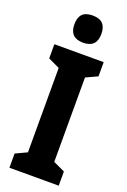

<svg xmlns="http://www.w3.org/2000/svg" viewBox="-175 -988 689 1043"><g transform="rotate(20 169.5 -466.0)"><path d="M312 0H27V-82L93 -113V-601L27 -632V-714H312V-632L245 -601V-113L312 -82ZM170 -932Q210 -932 229 -912Q248 -892 248 -853Q248 -814 228.5 -794.5Q209 -775 170 -775Q131 -775 111.5 -794.5Q92 -814 92 -853Q92 -893 111 -912.5Q130 -932 170 -932Z"/></g></svg>

Font: Noto Sans Khmer ExtraCondensed ExtraBold
Style: Regular
Weight: 800
Width: 2
Designer: Danh Hong and the Monotype Design Team
Foundry: Monotype Imaging Inc.
Version: Version 2.004